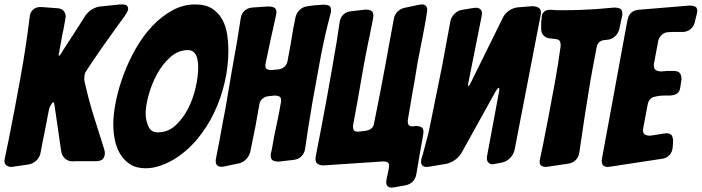

<svg xmlns="http://www.w3.org/2000/svg" viewBox="-65 -758 3165 866"><path d="M-6 -6H-8L-13 -5Q-27 -5 -36 -12Q-45 -19 -45 -33Q-45 -34 -44.5 -37Q-44 -40 -43 -45L-24 -137Q3 -274 27.5 -409Q52 -544 69 -682Q71 -703 84 -714.5Q97 -726 114 -726H125Q139 -725 152.5 -724Q166 -723 179 -722L192 -721Q213 -720 222 -709Q231 -698 231 -685Q231 -677 230 -674L224 -640Q222 -627 220 -619Q218 -611 217 -606L199 -507L205 -508Q219 -531 236 -557Q253 -583 272 -612L319 -686Q330 -703 349 -715Q368 -727 389 -729L468 -737Q471 -738 483 -738Q505 -738 509 -731Q513 -724 513 -719Q513 -707 498 -687L497 -685Q486 -669 474.5 -654Q463 -639 452 -623Q429 -591 402 -553Q375 -515 351 -479L326 -441Q318 -430 316.5 -419.5Q315 -409 315 -403Q315 -400 315.5 -396Q316 -392 317 -387L334 -317Q347 -268 362 -221Q377 -174 392 -126L405 -85Q408 -75 408 -66Q408 -54 400 -42.5Q392 -31 367 -31H273L264 -30Q243 -30 228.5 -42.5Q214 -55 211 -76L208 -96Q206 -113 203 -130.5Q200 -148 198 -166L180 -289Q178 -297 176 -297Q174 -297 169 -292Q160 -279 157 -268Q154 -255 151 -239.5Q148 -224 145 -207Q141 -185 136.5 -163.5Q132 -142 128 -122L118 -69Q114 -48 98.5 -33.5Q83 -19 62 -16Z M965 -529Q965 -459 948.5 -387Q932 -315 900.5 -249Q869 -183 822.5 -128Q776 -73 716 -37Q648 1 593 1Q550 1 522 -17Q494 -35 477 -63.5Q460 -92 453 -127Q446 -162 446 -196Q446 -244 458 -302.5Q470 -361 492.5 -421.5Q515 -482 547.5 -539Q580 -596 621.5 -640Q663 -684 712 -711Q761 -738 816 -738Q863 -738 892 -719Q921 -700 937.5 -670Q954 -640 959.5 -603Q965 -566 965 -529ZM646 -161Q693 -161 727 -192.5Q761 -224 784 -269.5Q807 -315 818 -365.5Q829 -416 829 -454Q829 -465 827.5 -478.5Q826 -492 821.5 -504Q817 -516 807.5 -524Q798 -532 783 -532Q739 -532 703.5 -500.5Q668 -469 643.5 -424Q619 -379 605.5 -330Q592 -281 592 -246Q592 -216 604 -188.5Q616 -161 646 -161Z M945 -7Q942 -6 934 -6Q908 -6 908 -31Q908 -39 909 -42L927 -135Q933 -169 939 -202Q945 -235 952 -269Q966 -354 978.5 -426Q991 -498 1004 -570L1021 -677Q1024 -697 1038 -709.5Q1052 -722 1072 -724L1146 -729Q1160 -729 1171 -724Q1182 -719 1182 -702Q1182 -699 1180 -689L1157 -586L1133 -472Q1132 -470 1132 -463Q1132 -449 1140 -445.5Q1148 -442 1160 -442L1191 -445Q1207 -447 1218 -457Q1229 -467 1232 -483L1245 -553Q1250 -579 1253.5 -604Q1257 -629 1263 -655L1268 -681Q1273 -701 1288 -714.5Q1303 -728 1323 -730L1352 -734L1395 -737Q1409 -737 1418.5 -732.5Q1428 -728 1428 -712Q1428 -709 1428 -705.5Q1428 -702 1426 -697L1413 -646Q1403 -606 1393.5 -561.5Q1384 -517 1376 -472Q1368 -427 1360 -383.5Q1352 -340 1345 -302Q1340 -270 1334.5 -238Q1329 -206 1324 -174L1311 -86Q1308 -66 1294 -52.5Q1280 -39 1260 -37L1192 -29Q1177 -29 1166.5 -34Q1156 -39 1156 -56Q1156 -64 1157 -67L1161 -84Q1161 -86 1161.5 -87Q1162 -88 1162 -89L1164 -100V-101L1165 -104V-105L1167 -120Q1169 -125 1169.5 -130.5Q1170 -136 1171 -141Q1176 -165 1181.5 -190Q1187 -215 1192 -241L1202 -296Q1203 -298 1203 -305Q1203 -319 1194.5 -323Q1186 -327 1174 -327L1145 -324Q1129 -322 1118 -312Q1107 -302 1105 -288L1086 -182Q1081 -157 1076 -133Q1071 -109 1066 -84L1064 -74Q1059 -54 1045 -39.5Q1031 -25 1012 -21Z M1713 87Q1709 88 1702 88Q1677 88 1677 63Q1677 57 1678 53L1684 25Q1686 18 1687 11Q1688 4 1689 -3Q1690 -5 1690 -9Q1690 -22 1683 -26Q1676 -30 1665 -30L1395 -12Q1380 -12 1369 -18Q1358 -24 1358 -41Q1358 -48 1359 -52Q1385 -184 1408.5 -312.5Q1432 -441 1454 -573Q1457 -594 1460.5 -615.5Q1464 -637 1467 -659Q1470 -679 1483.5 -692Q1497 -705 1517 -707L1584 -715Q1598 -715 1608.5 -710Q1619 -705 1619 -688Q1619 -681 1618 -677Q1617 -673 1616.5 -669.5Q1616 -666 1615 -660L1614 -657V-656L1612 -645Q1612 -644 1611.5 -643Q1611 -642 1611 -640L1608 -626V-625L1607 -622V-621L1605 -610Q1605 -609 1604.5 -608Q1604 -607 1604 -605Q1599 -583 1594 -557.5Q1589 -532 1584 -507Q1579 -482 1575 -459.5Q1571 -437 1568 -419Q1558 -362 1548 -304.5Q1538 -247 1527 -190Q1527 -176 1531.5 -170Q1536 -164 1551 -164Q1562 -166 1571 -166.5Q1580 -167 1588 -169Q1601 -171 1610.5 -179Q1620 -187 1622 -201Q1636 -270 1649.5 -339.5Q1663 -409 1674.5 -472Q1686 -535 1695.5 -587Q1705 -639 1711 -671Q1714 -691 1727.5 -705Q1741 -719 1761 -723L1827 -737Q1831 -738 1837 -738Q1862 -738 1862 -713Q1862 -707 1861 -703Q1852 -646 1841 -591Q1830 -536 1819 -479Q1812 -437 1806 -399.5Q1800 -362 1793 -326Q1788 -297 1783.5 -269.5Q1779 -242 1774 -214Q1774 -200 1778.5 -194Q1783 -188 1798 -188L1809 -190Q1824 -190 1834.5 -185Q1845 -180 1845 -163Q1845 -156 1844 -152Q1836 -107 1828 -62.5Q1820 -18 1813 27Q1805 70 1763 78Z M2256 -82Q2251 -61 2236 -45.5Q2221 -30 2200 -25L2169 -19Q2159 -17 2157 -17Q2146 -17 2138.5 -24Q2131 -31 2131 -44Q2131 -51 2132 -55L2185 -340Q2186 -345 2186.5 -349Q2187 -353 2187 -356Q2187 -361 2186 -361.5Q2185 -362 2184 -362Q2181 -362 2170 -345L2017 -69Q2006 -50 1987 -36.5Q1968 -23 1947 -19L1870 -6Q1866 -5 1859 -5Q1846 -5 1840 -12Q1834 -19 1834 -29Q1834 -33 1836 -43L1843 -65L1869 -164L1930 -465L1966 -660Q1970 -681 1985 -696Q2000 -711 2021 -714L2070 -722Q2074 -723 2080 -723Q2109 -723 2109 -696Q2109 -693 2107 -683L2049 -392Q2046 -380 2046 -374Q2046 -372 2046.5 -371.5Q2047 -371 2047 -370Q2047 -370 2048 -370Q2051 -370 2060 -388L2203 -678Q2213 -698 2231.5 -710.5Q2250 -723 2272 -725L2335 -730Q2351 -730 2363 -724Q2375 -718 2375 -699Q2375 -697 2373 -687Z M2405 -6H2403L2398 -5Q2386 -5 2377.5 -10Q2369 -15 2369 -29Q2369 -32 2371 -42L2385 -109Q2390 -136 2395.5 -163Q2401 -190 2406 -216Q2423 -304 2438 -387.5Q2453 -471 2464 -552Q2464 -565 2459.5 -573Q2455 -581 2440 -582L2414 -585Q2397 -587 2386.5 -598Q2376 -609 2376 -627V-657Q2376 -664 2377 -667Q2378 -669 2378 -677Q2379 -714 2418 -714L2431 -713Q2438 -712 2444 -712Q2450 -712 2457 -712H2483Q2520 -712 2555.5 -713.5Q2591 -715 2625 -717L2706 -724Q2721 -724 2731.5 -719Q2742 -714 2742 -697Q2742 -689 2741 -686L2729 -630Q2725 -610 2710.5 -595.5Q2696 -581 2677 -579H2676Q2672 -578 2668 -578Q2664 -578 2659 -577Q2631 -573 2626 -544L2607 -444Q2597 -390 2589.5 -341Q2582 -292 2572 -232L2548 -70Q2545 -50 2532 -36.5Q2519 -23 2499 -20Z M2685 -6H2683L2678 -5Q2649 -5 2649 -31Q2649 -39 2650 -42L2765 -667Q2773 -710 2816 -714L3046 -733Q3060 -733 3070 -728.5Q3080 -724 3080 -708Q3080 -705 3078 -695L3077 -692Q3075 -684 3073 -675.5Q3071 -667 3069 -658Q3064 -639 3050 -627Q3036 -615 3017 -614H2974L2951 -613Q2934 -613 2921 -602Q2908 -591 2904 -574L2885 -473Q2884 -471 2884 -463Q2884 -448 2893 -442Q2902 -436 2916 -436L2935 -437Q2938 -438 2946 -438H2974Q2994 -438 3001.5 -428Q3009 -418 3009 -400L3003 -362Q2999 -331 2964 -328Q2961 -327 2954 -327H2931Q2907 -327 2884 -320.5Q2861 -314 2856 -285L2836 -179V-177L2835 -173Q2835 -156 2844 -151Q2853 -146 2868 -146L2932 -156H2934L2939 -157Q2959 -157 2965 -147Q2971 -137 2971 -120L2969 -92Q2967 -72 2954.5 -58.5Q2942 -45 2922 -42Z"/></svg>

Font: Bangerz 2
Style: Regular
Weight: 400
Designer: vernon adams
Foundry: Vernon Adams
Version: Version 2.10;December 28, 2023;FontCreator 13.0.0.2683 64-bi